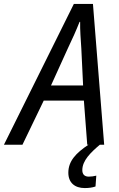

<svg xmlns="http://www.w3.org/2000/svg" viewBox="-80 -735 604 975"><path d="M-60 0H34L142 -224H346L363 0H369C306 42 267 83 267 142C267 193 300 220 350 220C369 220 388 218 405 212L409 157C397 160 383 162 371 162C350 162 338 151 338 129C338 80 381 39 427 0H449L392 -715H295ZM179 -301 263 -486C287 -536 308 -583 324 -624H327C326 -585 330 -532 333 -488L342 -301Z"/></svg>

Font: Noto Sans SemiCondensed
Style: Italic
Weight: 400
Width: 4
Italic angle: -12°
Designer: Monotype Design Team
Foundry: Monotype Imaging Inc.
Version: Version 2.013